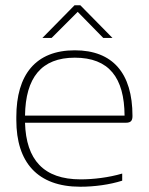

<svg xmlns="http://www.w3.org/2000/svg" viewBox="-20 -700 565 729"><path d="M483 -260C483 -422 408 -509 264 -509C115 -509 42 -416 42 -256V-244C42 -84 122 9 285 9C339 9 397 1 444 -14V-41C393 -26 335 -19 286 -19C146 -19 79 -93 75 -234H458C478 -234 483 -243 483 -260ZM75 -261C77 -405 137 -481 264 -481C394 -481 452 -405 453 -261ZM141 -556H176L275 -655L372 -556H407L285 -680H263Z"/></svg>

Font: LT Wave Text Thin
Style: Regular
Weight: 100
Designer: Daniel Lyons
Version: Version 2.5 (Glyphs App)